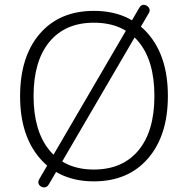

<svg xmlns="http://www.w3.org/2000/svg" viewBox="-20 -759 795 812"><path d="M377 8Q233 8 149 -89Q65 -186 65 -352Q65 -520 148.5 -616.5Q232 -713 377 -713Q522 -713 606 -616.5Q690 -520 690 -353Q690 -186 606 -89Q522 8 377 8ZM187 20Q179 34 166 33.5Q153 33 145.5 22.5Q138 12 147 -3L569 -726Q577 -740 589.5 -738.5Q602 -737 609.5 -726.5Q617 -716 609 -703ZM377 -42Q498 -42 565.5 -123Q633 -204 633 -353Q633 -502 566 -582.5Q499 -663 377 -663Q256 -663 189 -582Q122 -501 122 -353Q122 -205 189 -123.5Q256 -42 377 -42Z"/></svg>

Font: Nunito VF Beta Light
Style: Regular
Weight: 300
Designer: Vernon Adams
Foundry: newtypography
Version: Version 3.001